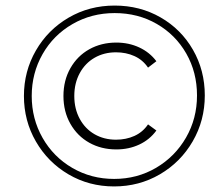

<svg xmlns="http://www.w3.org/2000/svg" viewBox="-20 -667 789 690"><path d="M390 3Q300 3 226 -40.5Q152 -84 109 -158.5Q66 -233 66 -322Q66 -411 109 -485.5Q152 -560 226.5 -603.5Q301 -647 392 -647Q483 -647 557 -604.5Q631 -562 673.5 -488Q716 -414 716 -324Q716 -234 672.5 -159Q629 -84 554.5 -40.5Q480 3 390 3ZM392 -620Q309 -620 240.5 -580.5Q172 -541 133 -472.5Q94 -404 94 -322Q94 -240 133 -171.5Q172 -103 240 -63.5Q308 -24 390 -24Q473 -24 541 -64Q609 -104 648.5 -172.5Q688 -241 688 -324Q688 -407 649.5 -474.5Q611 -542 543.5 -581Q476 -620 392 -620ZM398 -514Q443 -514 480.5 -496.5Q518 -479 542 -447L512 -424Q493 -452 463 -465.5Q433 -479 397 -479Q354 -479 320 -459.5Q286 -440 266.5 -404Q247 -368 247 -322Q247 -276 266.5 -240Q286 -204 320 -184.5Q354 -165 397 -165Q433 -165 463 -178.5Q493 -192 512 -220L542 -198Q518 -165 480.5 -147.5Q443 -130 398 -130Q344 -130 301 -154Q258 -178 233 -222Q208 -266 208 -322Q208 -378 233 -422Q258 -466 301 -490Q344 -514 398 -514Z"/></svg>

Font: Montserrat Ace
Style: Light Italic
Weight: 300
Italic angle: -11.3°
Designer: Julieta Ulanovsky
Foundry: Julieta Ulanovsky
Version: Version 1